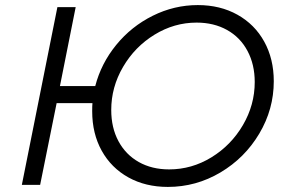

<svg xmlns="http://www.w3.org/2000/svg" viewBox="-20 -728 1135 756"><path d="M1058 -408Q1058 -298 1001 -202Q944 -106 848 -49Q752 8 641 8Q553 8 485.5 -29.5Q418 -67 380.5 -134.5Q343 -202 343 -290Q343 -311 344 -322H203L138 0H66L206 -700H278L216 -389H355Q378 -478 437.5 -551Q497 -624 581.5 -666Q666 -708 759 -708Q847 -708 915 -670Q983 -632 1020.5 -564Q1058 -496 1058 -408ZM983 -405Q983 -474 954.5 -527.5Q926 -581 874 -610Q822 -639 754 -639Q666 -639 588.5 -591.5Q511 -544 464.5 -464.5Q418 -385 418 -295Q418 -225 446.5 -172Q475 -119 526.5 -90Q578 -61 646 -61Q735 -61 812.5 -108.5Q890 -156 936.5 -235.5Q983 -315 983 -405Z"/></svg>

Font: Montserrat Alternates
Style: Italic
Weight: 400
Italic angle: -11.3°
Designer: Julieta Ulanovsky
Foundry: Julieta Ulanovsky
Version: Version 7.200